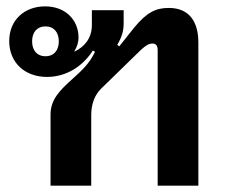

<svg xmlns="http://www.w3.org/2000/svg" viewBox="-20 -584 734 604"><path d="M139 0H267V-222C267 -255 277 -285 299 -306L415 -419C440 -444 450 -447 460 -447C470 -447 476 -441 476 -426V0H604V-450C604 -515 576 -559 511 -559C472 -559 443 -547 402 -497L355 -438L349 -443C364 -469 369 -487 369 -511V-552H269V-505C269 -464 246 -437 215 -422L214 -423C222 -436 227 -450 227 -466C227 -522 185 -564 122 -564C57 -564 9 -521 9 -455C9 -386 59 -342 128 -342C189 -342 241 -376 272 -425L279 -421C260 -382 237 -362 205 -333C170 -301 139 -272 139 -224ZM123 -407C97 -407 81 -425 81 -454C81 -483 97 -501 123 -501C149 -501 165 -483 165 -454C165 -425 149 -407 123 -407Z"/></svg>

Font: IBM Plex Thai Looped SemiBold
Style: Regular
Weight: 600
Designer: Mike Abbink, Paul van der Laan, Pieter van Rosmalen, Ben Mitchell, Mark Frömberg
Foundry: Bold Monday
Version: Version 1.0